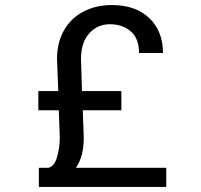

<svg xmlns="http://www.w3.org/2000/svg" viewBox="-20 -741 796 761"><path d="M217 -196 213 -304H132V-380H211L206 -507Q206 -573 234 -621.5Q262 -670 311.5 -695.5Q361 -721 423 -721Q518 -721 572 -669Q626 -617 626 -531H531Q531 -589 498 -617Q465 -645 416 -645Q366 -645 333.5 -608.5Q301 -572 301 -507L305 -380H461V-304H308L312 -196Q312 -120 281 -76H639V0H134V-76H172Q195 -81 206 -118Q217 -155 217 -196Z"/></svg>

Font: Freesentation 5 Medium
Style: Regular
Weight: 500
Designer: glyphs from Roboto by Christian Robertson / Hangul glyphs from Noto Sans CJK(Source Han Sans) by Jang Soo-young and Kang
Foundry: PT&
Version: Version 2.001